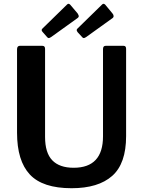

<svg xmlns="http://www.w3.org/2000/svg" viewBox="-20 -984 757 1014"><path d="M572.5 -55C621.5 -98.3 646 -168.3 646 -265V-726C646 -736.7 641.7 -742 633 -742H538C528.7 -742 524 -736.3 524 -725V-264C524 -153.3 472.3 -98 369 -98C319 -98 281.3 -111.2 256 -137.5C230.7 -163.8 218 -205 218 -261V-726C218 -736.7 213.3 -742 204 -742H84C80 -742 76.7 -740.5 74 -737.5C71.3 -734.5 70 -730 70 -724V-283C70 -184.3 92.5 -110.8 137.5 -62.5C182.5 -14.2 256 10 358 10C452 10 523.5 -11.7 572.5 -55ZM390 -913 351 -959C347.7 -962.3 344.7 -964 342 -964C339.3 -964 336.7 -962.7 334 -960L204 -833C201.3 -830.3 200 -827.7 200 -825C200 -821.7 202 -818 206 -814L228 -789C230.7 -785 234 -783 238 -783C240.7 -783 245 -785 251 -789L386 -886C392.7 -890 396 -894.3 396 -899C396 -901.7 394 -906.3 390 -913ZM574 -913 536 -959C532.7 -962.3 529.7 -964 527 -964C524.3 -964 521.7 -962.7 519 -960L389 -833C386.3 -830.3 385 -827.7 385 -825C385 -822.3 386.7 -818.7 390 -814L413 -789C415.7 -785 419 -783 423 -783C425.7 -783 430 -785 436 -789L571 -886C577 -889.3 580 -893.7 580 -899C580 -903.7 578 -908.3 574 -913Z"/></svg>

Font: Libre Franklin SemiBold
Style: Regular
Weight: 600
Designer: Pablo Impallari, Rodrigo Fuenzalida
Foundry: Impallari Type
Version: Version 1.002; ttfautohint (v1.5)